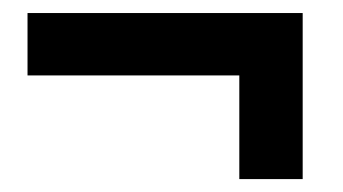

<svg xmlns="http://www.w3.org/2000/svg" viewBox="-20 -453 524 293"><path d="M22 -433.1V-337.9H345.2V-179.7H441.9V-433.1Z"/></svg>

Font: Fjalla One
Style: Regular
Weight: 400
Designer: Irina Smirnova
Foundry: Irina Smirnova
Version: Version 1.001